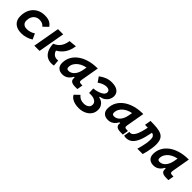

<svg xmlns="http://www.w3.org/2000/svg" viewBox="303 -1894 3495 3495"><g transform="rotate(45 2051.0 -146.5)"><path d="M297.4 -115.7Q341.5 -115.7 383.7 -129.5Q425.8 -143.3 458.5 -165.5L508.3 -58.1Q462.4 -27.3 403.4 -8.8Q344.5 9.8 283.2 9.8Q170.7 9.8 109 -45.2Q47.4 -100.1 47.4 -199.7Q47.4 -298.8 85.8 -372.3Q124.2 -445.8 193.7 -486.6Q263.2 -527.3 356.4 -527.3Q429.2 -527.3 477.3 -505.4Q525.4 -483.4 558.6 -434.6L468.3 -347.2Q444.3 -376 414.6 -388.9Q384.9 -401.9 342.8 -401.9Q294.4 -401.9 258.5 -379.2Q222.7 -356.4 202.9 -315.8Q183.1 -275.1 182.6 -220.2Q183.1 -170.6 213.1 -143.1Q243 -115.7 297.4 -115.7Z M1050.8 9.8Q993.7 9.8 944.1 -18.1Q894.5 -45.9 862.8 -106.9Q831.1 -168 826.2 -267.6Q881.3 -289.6 917.5 -324Q953.6 -358.4 974.6 -405.8Q995.6 -453.1 1003.9 -512.7L1152.8 -527.3Q1141.1 -447.8 1115.2 -392.1Q1089.4 -336.4 1056.6 -299.8Q1023.9 -263.2 991 -240.2Q958 -217.3 932.1 -203.1L941.9 -254.9Q951.7 -195.3 974.6 -165Q997.6 -134.8 1023.4 -124.8Q1049.3 -114.7 1067.9 -114.7Q1083 -114.7 1089.1 -115.2Q1095.2 -115.7 1107.4 -115.2L1117.2 3.4Q1102.5 6.8 1087.6 8.3Q1072.8 9.8 1050.8 9.8ZM609.4 0 700.7 -517.6H835L743.7 0Z M1340.8 10.3Q1267.6 10.3 1227.5 -27.8Q1187.5 -65.9 1187.5 -135.3Q1187.5 -223.1 1226.6 -294.7Q1265.6 -366.2 1336.2 -417Q1406.7 -467.8 1501.5 -495.1Q1596.2 -522.5 1707.5 -522.5H1719.7L1657.7 -166.5Q1651.9 -132.3 1664.6 -119.6Q1677.2 -106.9 1717.3 -106.9H1740.7L1721.2 4.9H1668Q1614.7 4.9 1586.2 -6.6Q1557.6 -18.1 1546.9 -36.9Q1536.1 -55.7 1535.9 -77.9Q1535.6 -100.1 1538.6 -122.1L1570.8 -109.4H1514.2L1544.9 -175.3Q1519.5 -86.9 1465.8 -38.3Q1412.1 10.3 1340.8 10.3ZM1372.6 -115.2Q1436.5 -115.2 1485.1 -170.2Q1533.7 -225.1 1551.3 -325.7L1576.2 -467.3L1623 -397Q1560.1 -394.5 1505.4 -375.7Q1450.7 -356.9 1409.7 -325.4Q1368.7 -293.9 1345.7 -252.2Q1322.8 -210.4 1322.8 -162.1Q1322.8 -138.2 1335 -126.7Q1347.2 -115.2 1372.6 -115.2Z M1981.4 233.9Q1931.6 233.9 1885 222.9Q1838.4 211.9 1801.8 188Q1765.1 164.1 1745.6 125.5L1835.9 39.1Q1845.7 50.8 1864 67.6Q1882.3 84.5 1913.1 97.2Q1943.8 109.9 1991.2 109.9Q2022.9 109.9 2052.7 99.1Q2082.5 88.4 2101.8 65.7Q2121.1 43 2121.1 6.3Q2121.1 -24.4 2102.5 -46.9Q2084 -69.3 2051.8 -82.3Q2019.5 -95.2 1979 -96.7Q1969.7 -97.2 1956.5 -96.9Q1943.4 -96.7 1922.4 -96.7L1920.4 -166.5L2109.4 -168.9Q2147.9 -164.1 2182.1 -141.4Q2216.3 -118.7 2237.3 -80.3Q2258.3 -42 2256.8 9.3Q2255.4 65.4 2231.7 107.7Q2208 149.9 2168.5 178Q2128.9 206.1 2080.6 220Q2032.2 233.9 1981.4 233.9ZM1922.4 -96.7 1918.9 -208.5Q1950.7 -211.4 1968.5 -214.6Q1986.3 -217.8 2011.2 -225.1Q2060.5 -239.7 2091.3 -257.1Q2122.1 -274.4 2136.7 -294.9Q2151.4 -315.4 2150.9 -339.4Q2150.4 -374 2126.5 -388.7Q2102.5 -403.3 2065.9 -403.3Q2035.6 -403.3 1991 -388.2Q1946.3 -373 1899.9 -338.4L1833 -435.5Q1893.1 -481.4 1952.9 -504.4Q2012.7 -527.3 2081.1 -527.3Q2180.2 -527.3 2233.9 -487.1Q2287.6 -446.8 2287.6 -374.5Q2287.6 -330.6 2266.1 -289.8Q2244.6 -249 2205.1 -220.9Q2165.5 -192.9 2110.8 -186L2106.4 -134.8Z M2512.7 10.3Q2439.5 10.3 2399.4 -27.8Q2359.4 -65.9 2359.4 -135.3Q2359.4 -223.1 2398.4 -294.7Q2437.5 -366.2 2508.1 -417Q2578.6 -467.8 2673.3 -495.1Q2768.1 -522.5 2879.4 -522.5H2891.6L2829.6 -166.5Q2823.7 -132.3 2836.4 -119.6Q2849.1 -106.9 2889.2 -106.9H2912.6L2893.1 4.9H2839.8Q2786.6 4.9 2758.1 -6.6Q2729.5 -18.1 2718.8 -36.9Q2708 -55.7 2707.8 -77.9Q2707.5 -100.1 2710.4 -122.1L2742.7 -109.4H2686L2716.8 -175.3Q2691.4 -86.9 2637.7 -38.3Q2584 10.3 2512.7 10.3ZM2544.4 -115.2Q2608.4 -115.2 2657 -170.2Q2705.6 -225.1 2723.1 -325.7L2748 -467.3L2794.9 -397Q2731.9 -394.5 2677.2 -375.7Q2622.6 -356.9 2581.5 -325.4Q2540.5 -293.9 2517.6 -252.2Q2494.6 -210.4 2494.6 -162.1Q2494.6 -138.2 2506.8 -126.7Q2519 -115.2 2544.4 -115.2Z M3261.2 0Q3274.4 -47.4 3286.6 -93.8Q3298.8 -140.1 3306.6 -189.7Q3314.5 -239.3 3314.5 -295.4Q3314.5 -337.9 3299.3 -360.4Q3284.2 -382.8 3252.4 -392.1Q3220.7 -401.4 3171.1 -403.1Q3121.6 -404.8 3052.7 -406.2L3073.2 -527.3Q3169.9 -527.3 3241.2 -520Q3312.5 -512.7 3358.9 -489.5Q3405.3 -466.3 3428 -419.7Q3450.7 -373 3450.7 -293.9Q3450.7 -246.6 3443.1 -194.8Q3435.5 -143.1 3423.8 -93Q3412.1 -43 3399.4 0ZM2973.6 9.8Q2958.5 9.8 2946 7.6Q2933.6 5.4 2922.4 0L2942.9 -116.2Q2949.7 -114.3 2952.4 -112.5Q2955.1 -110.8 2963.4 -110.8Q2987.3 -110.8 3007.3 -124.8Q3027.3 -138.7 3043.7 -163.1Q3060.1 -187.5 3073.2 -219.2Q3086.4 -251 3096.7 -286.6Q3106.9 -322.3 3114.7 -358.9L3127 -415.5L3252.9 -439.9L3242.2 -383.8Q3228.5 -313.5 3212.2 -252.9Q3195.8 -192.4 3174.1 -143.8Q3152.3 -95.2 3124 -61Q3095.7 -26.9 3058.6 -8.5Q3021.5 9.8 2973.6 9.8Z M3684.6 10.3Q3611.3 10.3 3571.3 -27.8Q3531.2 -65.9 3531.2 -135.3Q3531.2 -223.1 3570.3 -294.7Q3609.4 -366.2 3679.9 -417Q3750.5 -467.8 3845.2 -495.1Q3939.9 -522.5 4051.3 -522.5H4063.5L4001.5 -166.5Q3995.6 -132.3 4008.3 -119.6Q4021 -106.9 4061 -106.9H4084.5L4064.9 4.9H4011.7Q3958.5 4.9 3929.9 -6.6Q3901.4 -18.1 3890.6 -36.9Q3879.9 -55.7 3879.6 -77.9Q3879.4 -100.1 3882.3 -122.1L3914.6 -109.4H3857.9L3888.7 -175.3Q3863.3 -86.9 3809.6 -38.3Q3755.9 10.3 3684.6 10.3ZM3716.3 -115.2Q3780.3 -115.2 3828.9 -170.2Q3877.4 -225.1 3895 -325.7L3919.9 -467.3L3966.8 -397Q3903.8 -394.5 3849.1 -375.7Q3794.4 -356.9 3753.4 -325.4Q3712.4 -293.9 3689.5 -252.2Q3666.5 -210.4 3666.5 -162.1Q3666.5 -138.2 3678.7 -126.7Q3690.9 -115.2 3716.3 -115.2Z"/></g></svg>

Font: Cascadia Mono NF
Style: Italic
Weight: 400
Italic angle: -10°
Monospace: yes
Designer: Aaron Bell
Foundry: Saja Typeworks
Version: Version 2404.023